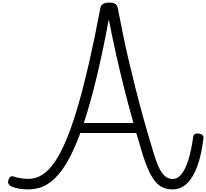

<svg xmlns="http://www.w3.org/2000/svg" viewBox="-20 -1440 1585 1477"><path d="M197 17Q168 17 143 13.5Q118 10 97.5 4.5Q77 -1 64 -8Q51 -15 45 -27Q39 -39 45 -55Q50 -73 60.5 -80Q71 -87 82 -83Q101 -76 132 -70Q163 -64 197 -64Q239 -64 278 -81Q317 -98 355.5 -137.5Q394 -177 432 -244Q470 -311 508.5 -410.5Q547 -510 586.5 -648Q626 -786 667 -965.5Q708 -1145 751 -1373Q756 -1401 774 -1410.5Q792 -1420 819 -1420Q848 -1420 864.5 -1411.5Q881 -1403 887 -1373Q905 -1280 925 -1181.5Q945 -1083 969.5 -978Q994 -873 1023 -758.5Q1052 -644 1086.5 -520Q1121 -396 1163 -259Q1179 -206 1194.5 -169Q1210 -132 1227.5 -108.5Q1245 -85 1265 -74Q1285 -63 1309 -63Q1346 -63 1375.5 -99Q1405 -135 1428 -207Q1451 -279 1466 -386Q1468 -402 1479 -409Q1490 -416 1511 -412Q1531 -409 1539 -399.5Q1547 -390 1545 -375Q1529 -245 1496.5 -158Q1464 -71 1417 -27Q1370 17 1309 17Q1269 17 1237 4Q1205 -9 1179 -38.5Q1153 -68 1129.5 -116Q1106 -164 1083 -234Q1069 -282 1055 -327.5Q1041 -373 1028 -417H598Q561 -317 524 -244Q487 -171 448 -120.5Q409 -70 368.5 -39.5Q328 -9 285.5 4Q243 17 197 17ZM625 -494H1006Q964 -645 930 -781.5Q896 -918 868 -1044.5Q840 -1171 817 -1291Q769 -1033 721 -836Q673 -639 625 -494Z"/></svg>

Font: Playwrite BE WAL
Style: Regular
Weight: 400
Designer: Veronika Burian, José Scaglione
Foundry: TypeTogether
Version: Version 1.002